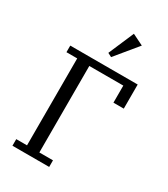

<svg xmlns="http://www.w3.org/2000/svg" viewBox="-228 -1056 1016 1159"><g transform="rotate(30 280.0 -476.0)"><path d="M55 -46H130V-652H55V-698H525V-530H453V-649H216V-46H311V0H55ZM276 -775 352 -952 429 -914 303 -761Z"/></g></svg>

Font: IBM Plex Serif
Style: Regular
Weight: 400
Designer: Mike Abbink, Paul van der Laan, Pieter van Rosmalen
Foundry: Bold Monday
Version: Version 3.001